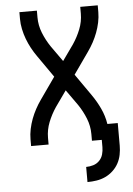

<svg xmlns="http://www.w3.org/2000/svg" viewBox="-62 -781 725 1050"><g transform="rotate(-5 300.0 -256.0)"><path d="M375 223V140Q395 140 414.5 134Q434 128 448 113.5Q462 99 467.5 79.5Q473 60 473 40V0H419V-37Q419 -81 402.5 -122.5Q386 -164 361 -201L300 -287L239 -201Q214 -164 197.5 -122.5Q181 -81 181 -37V0H85V-37Q85 -65 91 -93.5Q97 -122 107 -148.5Q117 -175 130.5 -200Q144 -225 161 -249L244 -367L161 -486Q144 -510 130.5 -535Q117 -560 107 -586.5Q97 -613 91 -641.5Q85 -670 85 -698V-735H181V-698Q181 -654 197.5 -612.5Q214 -571 239 -534L300 -448L361 -534Q386 -571 402.5 -612.5Q419 -654 419 -698V-735H515V-698Q515 -670 509 -641.5Q503 -613 493 -586.5Q483 -560 469.5 -535Q456 -510 439 -486L356 -368L439 -249Q465 -212 484.5 -170.5Q504 -129 511 -84H568V40Q568 65 563 90Q558 115 546 137Q534 159 515 176.5Q496 194 473.5 204.5Q451 215 425.5 219Q400 223 375 223Z"/></g></svg>

Font: Iosevka Fixed Curly Md Ex
Style: Regular
Weight: 500
Width: 7
Monospace: yes
Designer: Belleve Invis
Foundry: Belleve Invis
Version: Version 30.1.2